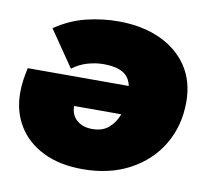

<svg xmlns="http://www.w3.org/2000/svg" viewBox="-67 -632 783 717"><g transform="rotate(10 324.0 -273.5)"><path d="M289 10Q202 10 139.5 -21Q77 -52 44 -106.5Q11 -161 11 -231Q11 -257 14.5 -280.5Q18 -304 23 -326H406Q399 -360 372.5 -375Q346 -390 301 -390Q270 -390 239 -381Q208 -372 182 -352L88 -489Q144 -527 204.5 -542Q265 -557 327 -557Q417 -557 485 -526Q553 -495 590.5 -438.5Q628 -382 628 -304Q628 -214 586 -143Q544 -72 467.5 -31Q391 10 289 10ZM397 -217H218Q218 -183 240.5 -163.5Q263 -144 299 -144Q338 -144 361.5 -164.5Q385 -185 397 -217Z"/></g></svg>

Font: Montserrat Black
Style: Italic
Weight: 900
Italic angle: -11.3°
Designer: Julieta Ulanovsky
Foundry: Julieta Ulanovsky
Version: Version 9.000; ttfautohint (v1.8.4.7-5d5b)